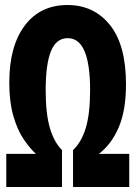

<svg xmlns="http://www.w3.org/2000/svg" viewBox="-20 -745 540 765"><path d="M5 0V-132H123Q98 -155 73.5 -191.5Q49 -228 33 -283.5Q17 -339 17 -416Q17 -561 78.5 -643Q140 -725 249 -725Q354 -725 418 -645.5Q482 -566 482 -409Q482 -305 453 -237.5Q424 -170 374 -132H495V0H271V-147Q305 -179 322 -236Q339 -293 339 -386Q339 -593 250 -593Q204 -593 183 -541Q162 -489 162 -386Q162 -293 178.5 -236Q195 -179 227 -147V0Z"/></svg>

Font: Noto Sans Mono ExtraCondensed Black
Style: Regular
Weight: 900
Width: 2
Designer: Monotype Design Team
Foundry: Monotype Imaging Inc.
Version: Version 2.014